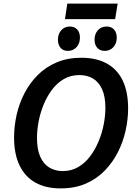

<svg xmlns="http://www.w3.org/2000/svg" viewBox="-20 -1033 760 1064"><path d="M316 11Q234 11 176.5 -21Q119 -53 88.5 -116Q58 -179 58 -271Q58 -333 72 -396Q86 -459 115.5 -516Q145 -573 189.5 -617.5Q234 -662 294.5 -687.5Q355 -713 431 -713Q514 -713 572 -681Q630 -649 660 -586.5Q690 -524 690 -432Q690 -372 676 -309Q662 -246 633 -189Q604 -132 559.5 -86.5Q515 -41 454.5 -15Q394 11 316 11ZM327 -85Q376 -85 414 -107.5Q452 -130 480 -167.5Q508 -205 527 -251Q546 -297 555 -345Q564 -393 564 -435Q564 -499 545.5 -539Q527 -579 495 -598Q463 -617 420 -617Q372 -617 334 -595Q296 -573 268 -535.5Q240 -498 221.5 -452.5Q203 -407 194 -359.5Q185 -312 185 -269Q185 -205 203 -164.5Q221 -124 253.5 -104.5Q286 -85 327 -85ZM356 -751Q330 -751 315.5 -768Q301 -785 301 -813Q301 -845 319.5 -865.5Q338 -886 367 -886Q393 -886 408 -869.5Q423 -853 423 -824Q423 -792 404 -771.5Q385 -751 356 -751ZM560 -751Q534 -751 519 -768Q504 -785 504 -813Q504 -845 522.5 -865.5Q541 -886 571 -886Q597 -886 612 -869.5Q627 -853 627 -824Q627 -792 608 -771.5Q589 -751 560 -751ZM632 -1013 618 -927H340L353 -1013Z"/></svg>

Font: Bitter Thin SemiBold
Style: Italic
Weight: 600
Italic angle: -9°
Version: Version 2.002